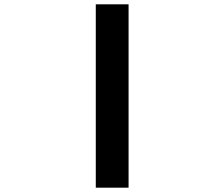

<svg xmlns="http://www.w3.org/2000/svg" viewBox="-20 -817 1040 890"><path d="M424 -797H576V53H424Z"/></svg>

Font: LINE Seed JP_TTF Bold
Style: Regular
Weight: 700
Designer: LINE & Fontrix & Fontworks
Version: Version 1.009